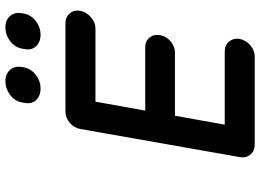

<svg xmlns="http://www.w3.org/2000/svg" viewBox="-146 -814 962 710"><g transform="rotate(-90 335.0 -459.0)"><path d="M155 2Q132 2 118.5 -14Q105 -30 109 -53L213 -643Q217 -666 236 -682Q255 -698 278 -698H279H280H604Q627 -698 640.5 -682Q654 -666 650 -643Q645 -620 626 -603.5Q607 -587 585 -587H314L281 -403H515Q538 -403 551 -387Q564 -371 560 -348Q556 -325 537 -309Q518 -293 495 -293H262L229 -109H500Q523 -109 536.5 -92.5Q550 -76 546 -53Q541 -30 522 -14Q503 2 481 2H156ZM589 -920Q616 -920 631 -902.5Q646 -885 641 -858L640 -851Q634 -824 611.5 -807Q589 -790 562 -790Q534 -790 518.5 -807Q503 -824 509 -851L510 -858Q515 -885 538 -902.5Q561 -920 589 -920ZM390 -920Q417 -920 432 -902.5Q447 -885 442 -858L441 -851Q435 -824 412.5 -807Q390 -790 363 -790Q335 -790 319.5 -807Q304 -824 310 -851L311 -858Q316 -885 339 -902.5Q362 -920 390 -920Z"/></g></svg>

Font: Quicksand
Style: Bold Italic
Weight: 700
Italic angle: -12°
Designer: Andrew Paglinawan
Foundry: Andrew Paglinawan
Version: 1.002